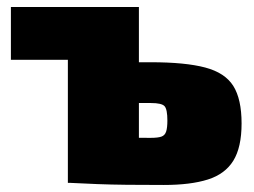

<svg xmlns="http://www.w3.org/2000/svg" viewBox="-20 -520 723 546"><path d="M409 -343Q507 -343 563.5 -328Q620 -313 643.5 -275.5Q667 -238 667 -169Q667 -101 643.5 -63Q620 -25 571 -9.5Q522 6 446 6Q386 6 340.5 5.5Q295 5 256.5 3.5Q218 2 179 0L191 -131Q211 -130 270.5 -129Q330 -128 409 -128Q429 -128 439 -131.5Q449 -135 452.5 -146Q456 -157 456 -177Q456 -209 448 -218Q440 -227 409 -227H190V-343ZM375 -500V0H173V-500ZM11 -500H283V-350H11Z"/></svg>

Font: Exo 2 Black
Style: Regular
Weight: 900
Designer: Natanael Gama
Foundry: Natanael Gama
Version: Version 2.010